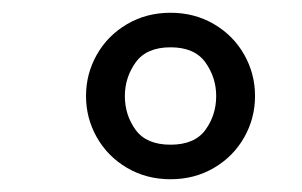

<svg xmlns="http://www.w3.org/2000/svg" viewBox="-20 -652 478 304"><path d="M383.8 -500Q383.8 -464.8 366.7 -434.6Q349.6 -404.3 318.8 -386.2Q288.1 -368.2 250 -368.2Q211.9 -368.2 181.2 -386.2Q150.4 -404.3 133.3 -434.6Q116.2 -464.8 116.2 -500Q116.2 -535.2 133.3 -565.4Q150.4 -595.7 181.2 -613.8Q211.9 -631.8 250 -631.8Q288.1 -631.8 318.8 -613.8Q349.6 -595.7 366.7 -565.4Q383.8 -535.2 383.8 -500ZM322.3 -500Q322.3 -529.3 305.2 -553.2Q288.1 -577.1 250 -577.1Q211.9 -577.1 194.8 -553.2Q177.7 -529.3 177.7 -500Q177.7 -469.7 194.8 -446.3Q211.9 -422.9 250 -422.9Q288.1 -422.9 305.2 -446.3Q322.3 -469.7 322.3 -500Z"/></svg>

Font: Sudo
Style: Bold
Weight: 700
Monospace: yes
Designer: Jens Kutilek
Foundry: Jens Kutilek
Version: Version 0.040